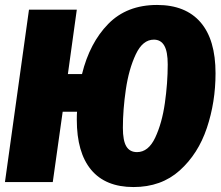

<svg xmlns="http://www.w3.org/2000/svg" viewBox="-20 -735 892 775"><path d="M850 -439Q850 -323 815 -218.5Q780 -114 705.5 -47Q631 20 519 20Q406 20 348 -49.5Q290 -119 290 -252Q290 -273 291 -284H233L193 0H0L97 -696H290L254 -436H311Q342 -562 417 -638.5Q492 -715 614 -715Q729 -715 789.5 -645Q850 -575 850 -439ZM657 -475Q657 -527 643 -551Q629 -575 601 -575Q556 -575 528 -515.5Q500 -456 488 -374Q476 -292 476 -219Q476 -167 490 -144Q504 -121 533 -121Q579 -121 606.5 -179.5Q634 -238 645.5 -319Q657 -400 657 -475Z"/></svg>

Font: Fira Sans Condensed Black
Style: Italic
Weight: 900
Width: 3
Italic angle: -8°
Designer: Carrois Corporate & Edenspiekermann AG
Foundry: Carrois Corporate GbR & Edenspiekermann AG
Version: Version 4.203